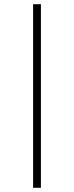

<svg xmlns="http://www.w3.org/2000/svg" viewBox="-20 -720 348 903"><path d="M135.7 163.1V-700.2H172.4V163.1Z"/></svg>

Font: Elstob ExtraLight
Style: Regular
Weight: 200
Designer: Peter S. Baker
Version: Version 1.015